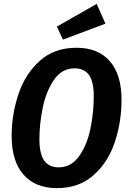

<svg xmlns="http://www.w3.org/2000/svg" viewBox="-20 -953 664 989"><path d="M606 -439Q606 -327 572 -223Q538 -119 463 -51.5Q388 16 273 16Q162 16 101 -53.5Q40 -123 40 -252Q40 -362 74.5 -466.5Q109 -571 184 -639Q259 -707 374 -707Q485 -707 545.5 -638Q606 -569 606 -439ZM183 -236Q183 -160 208 -125.5Q233 -91 282 -91Q348 -91 389 -150.5Q430 -210 446.5 -293.5Q463 -377 463 -456Q463 -532 438.5 -566.5Q414 -601 364 -601Q298 -601 257.5 -541Q217 -481 200 -397.5Q183 -314 183 -236ZM523 -831 304 -749 273 -816 478 -933Z"/></svg>

Font: Fira Sans Condensed SemiBold
Style: Italic
Weight: 600
Width: 3
Italic angle: -8°
Designer: bBox Type GmbH & Carrois Corporate GbR & Edenspiekermann AG
Foundry: bBox Type GmbH & Carrois Corporate GbR & Edenspiekermann AG
Version: Version 4.301